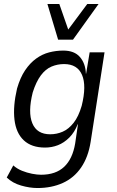

<svg xmlns="http://www.w3.org/2000/svg" viewBox="-20 -760 590 968"><path d="M169 188Q130 188 86.5 175.5Q43 163 14 135L47 74Q66 91 91 101Q116 111 141.5 116Q167 121 187 121Q261 121 303.5 81Q346 41 359 -37L373 -133L372 -134Q356 -93 329.5 -66.5Q303 -40 272 -28Q241 -16 207 -16Q139 -16 100 -52.5Q61 -89 53 -156.5Q45 -224 66 -314Q82 -369 106.5 -405.5Q131 -442 162 -464.5Q193 -487 228 -496Q263 -505 299 -505Q355 -505 383 -472.5Q411 -440 413 -389L414 -388L432 -496H507L437 -45Q425 32 389 84.5Q353 137 296.5 162.5Q240 188 169 188ZM233 -83Q266 -83 296 -96Q326 -109 351 -140.5Q376 -172 392 -227Q417 -328 393.5 -382.5Q370 -437 303 -437Q270 -437 240 -424.5Q210 -412 186 -380Q162 -348 145 -294Q120 -194 143 -138.5Q166 -83 233 -83ZM273 -560 219 -740H279L324 -611L420 -740H477L348 -560Z"/></svg>

Font: Nunito Sans 7pt Condensed
Style: Italic
Weight: 400
Width: 3
Italic angle: -9°
Designer: Vernon Adams
Foundry: Vernon Adams
Version: Version 3.101;gftools[0.9.27]